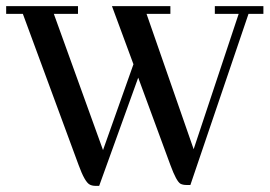

<svg xmlns="http://www.w3.org/2000/svg" viewBox="-27 -606 883 629"><path d="M596.7 0 787.1 -560.5H835.9V-585.9H676.8V-560.5H754.9L607.4 -117.2L453.1 -560.5H531.2V-585.9H339.8L410.2 -395.5L310.5 -114.3L149.4 -560.5H228.5V-585.9H-6.8V-560.5H47.9L230.5 -65.4Q251 -8.8 267.6 -1Q275.4 2.9 286.1 2.9H297.9L425.8 -351.6L531.2 -65.4Q550.8 -11.7 564.5 -3.9Q572.3 0 584 0Z"/></svg>

Font: Abhaya Libre SemiBold
Style: Regular
Weight: 600
Designer: Pushpananda Ekanayake, Sol Matas, Pathum Egodawatta
Foundry: Mooniak
Version: Version 1.050 ; ttfautohint (v1.6)